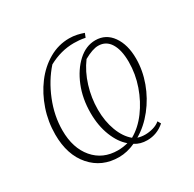

<svg xmlns="http://www.w3.org/2000/svg" viewBox="-116 -611 752 743"><g transform="rotate(-30 260.0 -239.5)"><path d="M343 6Q312 6 289 -9Q252 8 216 8Q140 8 92.5 -46Q45 -100 45 -191Q45 -248 63 -301Q81 -354 112.5 -396Q144 -438 186.5 -462.5Q229 -487 277 -487Q295 -487 311 -483.5Q327 -480 341 -475L334 -457Q319 -460 307 -461Q295 -462 284 -462Q226 -462 171 -432Q129 -385 103 -320.5Q77 -256 77 -191Q77 -112 117.5 -64.5Q158 -17 225 -17Q247 -17 270 -23Q241 -47 223 -92.5Q205 -138 205 -195Q205 -259 226.5 -312Q248 -365 283.5 -397.5Q319 -430 361 -430Q408 -430 435.5 -391Q463 -352 463 -290Q463 -237 444 -185Q425 -133 391 -90Q357 -47 314 -22Q329 -17 347 -17Q364 -17 382 -22Q400 -27 413 -38L421 -24Q387 6 343 6ZM236 -192Q236 -140 252 -97.5Q268 -55 296 -32Q335 -54 365.5 -95Q396 -136 414 -187.5Q432 -239 432 -293Q432 -346 413.5 -376Q395 -406 360 -406Q335 -406 296 -384Q267 -345 251.5 -294.5Q236 -244 236 -192Z"/></g></svg>

Font: Piazzolla Thin
Style: Italic
Weight: 100
Italic angle: -11.3°
Designer: Juan Pablo del Peral
Foundry: Huerta Tipografica
Version: Version 1.330